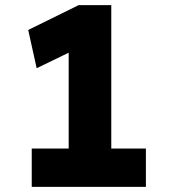

<svg xmlns="http://www.w3.org/2000/svg" viewBox="-20 -730 666 750"><path d="M248.3 -49V-617L286.3 -542.6L123.2 -463.5L90.2 -612.9L287.3 -710H414.7V-49ZM104 0V-149.9H549.9V0Z"/></svg>

Font: Lexend Exa
Style: Regular
Weight: 400
Designer: Bonnie Shaver-Troup, Thomas Jockin
Foundry: Lexend
Version: Version 1.007